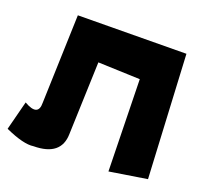

<svg xmlns="http://www.w3.org/2000/svg" viewBox="-125 -833 1000 970"><g transform="rotate(20 374.5 -348.0)"><path d="M135.3 -694.8 717.3 -699.7 751.5 -38.1 550.3 -6.3 539.6 -498.5 314 -506.8 300.3 -116.7Q298.3 2.4 150.9 3.4Q99.1 11.2 -2 -34.7L38.1 -190.9Q120.6 -143.1 119.6 -218.8Z"/></g></svg>

Font: Lapsus Pro (theguybrush.com)
Style: Bold
Weight: 700
Designer: Jose Roses
Version: Version 1.00 February 9, 2018, initial release